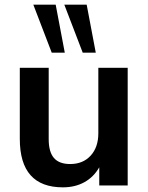

<svg xmlns="http://www.w3.org/2000/svg" viewBox="-20 -796 636 824"><path d="M528 -505V0H406V-78Q382 -36 342 -14Q302 8 250 8Q65 8 65 -200V-505H189V-199Q189 -144 211.5 -118Q234 -92 281 -92Q336 -92 369 -128Q402 -164 402 -224V-505ZM202 -570 123 -776H219L258 -570ZM335 -570 256 -776H352L391 -570Z"/></svg>

Font: Muli-Bold
Style: Bold
Weight: 700
Version: Version 2.000